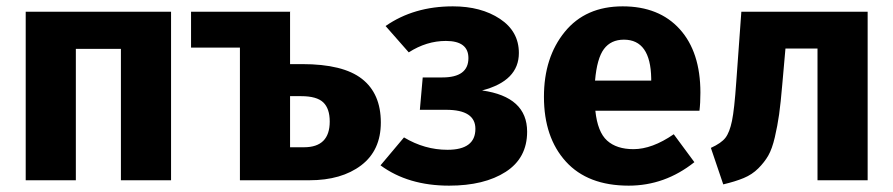

<svg xmlns="http://www.w3.org/2000/svg" viewBox="-20 -568 2815 605"><path d="M361 0V-414H219V0H61V-531H519V0Z M932 -366Q1061 -366 1120.5 -319.5Q1180 -273 1180 -182Q1180 -94 1118 -47Q1056 0 955 0H736V-418H582V-531H895L894 -530V-366ZM938 -104Q1019 -104 1019 -185Q1019 -226 998.5 -245.5Q978 -265 929 -265H894V-104Z M1407 -548Q1496 -548 1555.5 -508.5Q1615 -469 1615 -401Q1615 -313 1499 -283Q1641 -263 1641 -153Q1641 -70 1573.5 -26.5Q1506 17 1395 17Q1266 17 1179 -47L1253 -135Q1318 -96 1390 -96Q1478 -96 1478 -162Q1478 -222 1386 -222H1303L1312 -324H1374Q1456 -324 1456 -385Q1456 -439 1385 -439Q1324 -439 1268 -403L1195 -486Q1284 -548 1407 -548Z M2187 -276Q2187 -243 2184 -219H1856Q1863 -152 1893 -125Q1923 -98 1976 -98Q2035 -98 2103 -145L2168 -57Q2075 17 1961 17Q1832 17 1763 -59Q1694 -135 1694 -263Q1694 -387 1759.5 -467.5Q1825 -548 1942 -548Q2057 -548 2122 -476Q2187 -404 2187 -276ZM2032 -314V-321Q2030 -443 1946 -443Q1905 -443 1883 -413.5Q1861 -384 1855 -314Z M2316 -531H2714V0H2556V-415H2455L2445 -302Q2440 -243 2435 -207.5Q2430 -172 2421.5 -135.5Q2413 -99 2401 -78Q2389 -57 2369.5 -37.5Q2350 -18 2323.5 -7Q2297 4 2259 13L2220 -102Q2253 -117 2266 -134Q2279 -151 2286.5 -187Q2294 -223 2300 -310Z"/></svg>

Font: Fira Sans
Style: Bold
Weight: 700
Designer: bBox Type GmbH & Carrois Corporate GbR & Edenspiekermann AG
Foundry: bBox Type GmbH & Carrois Corporate GbR & Edenspiekermann AG
Version: Version 4.301;PS 004.301;hotconv 1.0.88;makeotf.lib2.5.64775